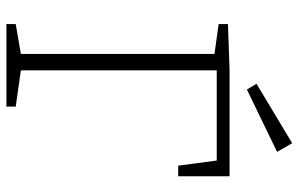

<svg xmlns="http://www.w3.org/2000/svg" viewBox="-186 -744 930 598"><g transform="rotate(90 279.0 -445.0)"><path d="M55 -690 199 -695H529V-535H496L480 -655H199V-45L312 -29V0H55V-29L148 -45V-648L55 -661ZM453 -843 259 -749 241 -779 426 -890Z"/></g></svg>

Font: Bitter Pro Light
Style: Regular
Weight: 300
Designer: Sol Matas, and Bitter project Authors
Foundry: Sol Matas
Version: Version 1.010